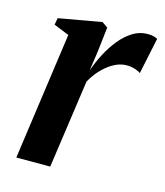

<svg xmlns="http://www.w3.org/2000/svg" viewBox="-87 -602 575 670"><g transform="rotate(15 200.5 -267.5)"><path d="M33.5 0 98 -460 42.5 -482.5 47 -507 202 -534.5 222.5 -520 212.5 -432.5 202 -359.5Q212.5 -390.5 228.5 -421.2Q244.5 -452 265.2 -477.8Q286 -503.5 311 -519.2Q336 -535 364.5 -535Q378.5 -535 387.5 -532.5Q396.5 -530 401 -527L373.5 -396Q369.5 -400 355.2 -405.2Q341 -410.5 323 -410.5Q304 -410.5 286 -402.5Q268 -394.5 252 -381.2Q236 -368 223.2 -352Q210.5 -336 201.5 -319.5L156 0Z"/></g></svg>

Font: Merriweather 96pt SemiBold
Style: Italic
Weight: 600
Italic angle: -7.8°
Version: Version 2.101